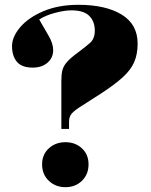

<svg xmlns="http://www.w3.org/2000/svg" viewBox="-20 -764 629 798"><path d="M235 -228V-429Q235 -455 239.5 -472.5Q244 -490 258.5 -506.5Q273 -523 303 -545Q334 -568 354 -585.5Q374 -603 374 -637Q374 -675 351 -698Q328 -721 277 -721Q248 -721 208.5 -710.5Q169 -700 143 -683Q164 -646 182.5 -614.5Q201 -583 201 -555Q201 -524 177.5 -503.5Q154 -483 116 -483Q70 -483 50 -507.5Q30 -532 30 -572Q30 -611 64 -651Q98 -691 160.5 -717.5Q223 -744 306 -744Q419 -744 485.5 -703.5Q552 -663 552 -583Q552 -539 538 -506.5Q524 -474 492 -444.5Q460 -415 404 -378Q352 -344 322 -325.5Q292 -307 279.5 -293.5Q267 -280 267 -259V-228ZM252 14Q211 14 183 -12.5Q155 -39 155 -81Q155 -122 183 -147.5Q211 -173 252 -173Q293 -173 320.5 -147.5Q348 -122 348 -81Q348 -39 320.5 -12.5Q293 14 252 14Z"/></svg>

Font: Display Black
Style: Regular
Weight: 900
Designer: Latin by Veronika Burian and Jose Scaglione. Greek by Irene Vlachou. Cyrillic by Vera Evstafieva.
Foundry: TypeTogether
Version: Version 3.002